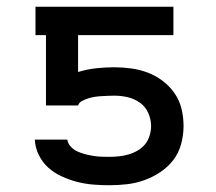

<svg xmlns="http://www.w3.org/2000/svg" viewBox="-20 -540 640 568"><path d="M303 8Q279 8 255 6Q231 4 208 -2Q185 -8 163 -18Q141 -28 123.5 -43.5Q106 -59 95 -81Q84 -103 83 -127H179Q181 -115 189.5 -106Q198 -97 209 -92Q220 -87 231.5 -84Q243 -81 255 -79Q267 -77 279 -76.5Q291 -76 302 -76Q317 -76 331.5 -77.5Q346 -79 360 -83Q374 -87 387 -94.5Q400 -102 409 -113Q418 -124 422.5 -138.5Q427 -153 427 -167Q427 -187 418.5 -206Q410 -225 393.5 -236.5Q377 -248 357.5 -252.5Q338 -257 318 -257Q308 -257 298.5 -256.5Q289 -256 279.5 -255.5Q270 -255 260 -253.5Q250 -252 241 -249Q232 -246 223 -241.5Q214 -237 211 -228H116V-436H85V-520H493V-436H211V-327Q237 -335 264 -338Q291 -341 318 -341Q343 -341 368.5 -337.5Q394 -334 417.5 -325Q441 -316 461.5 -300.5Q482 -285 496.5 -264Q511 -243 517 -218Q523 -193 523 -167Q523 -141 516 -114.5Q509 -88 493 -67Q477 -46 454.5 -31Q432 -16 407 -7Q382 2 355.5 5Q329 8 303 8Z"/></svg>

Font: Iosevka Fixed Curly Md Ex
Style: Regular
Weight: 500
Width: 7
Monospace: yes
Designer: Belleve Invis
Foundry: Belleve Invis
Version: Version 30.1.2